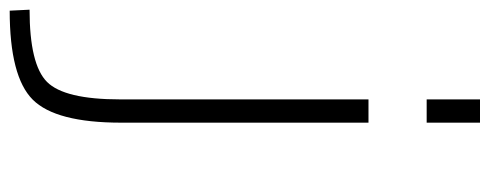

<svg xmlns="http://www.w3.org/2000/svg" viewBox="-349 -463 1010 396"><g transform="rotate(90 156.0 -265.0)"><path d="M-20 220 -22 179Q91 179 127 143Q163 107 163 -8V-520H211V-10Q211 125 163.5 172.5Q116 220 -20 220ZM163 -640V-750H211V-640Z"/></g></svg>

Font: M PLUS 1p Light
Style: Regular
Weight: 300
Version: Version 1.061